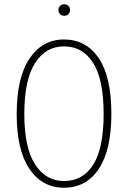

<svg xmlns="http://www.w3.org/2000/svg" viewBox="-20 -880 607 910"><path d="M284.2 -859.9Q296.4 -859.9 304.2 -852.1Q312 -844.2 312 -833Q312 -821.3 304.4 -813.2Q296.9 -805.2 284.2 -805.2Q272.5 -805.2 264.6 -813.2Q256.8 -821.3 256.8 -833Q256.8 -843.8 264.6 -851.8Q272.5 -859.9 284.2 -859.9ZM283.2 -692.9Q387.7 -692.9 447.8 -604.7Q507.8 -516.6 507.8 -339.8Q507.8 -168.9 448.2 -79.6Q388.7 9.8 283.2 9.8Q180.2 9.8 119.6 -79.3Q59.1 -168.5 59.1 -338.9Q59.1 -512.2 119.9 -602.5Q180.7 -692.9 283.2 -692.9ZM283.2 -660.2Q196.3 -660.2 145.8 -580.6Q95.2 -501 95.2 -338.9Q95.2 -180.7 146 -101.3Q196.8 -22 283.2 -22Q373.5 -22 422.4 -100.3Q471.2 -178.7 471.2 -339.8Q471.2 -502.9 421.6 -581.5Q372.1 -660.2 283.2 -660.2Z"/></svg>

Font: Fira Sans Compressed UltraLight
Style: Regular
Weight: 200
Width: 1
Designer: Carrois Corporate & Edenspiekermann AG
Foundry: Carrois Corporate GbR & Edenspiekermann AG
Version: Version 4.203;PS 004.203;hotconv 1.0.88;makeotf.lib2.5.64775